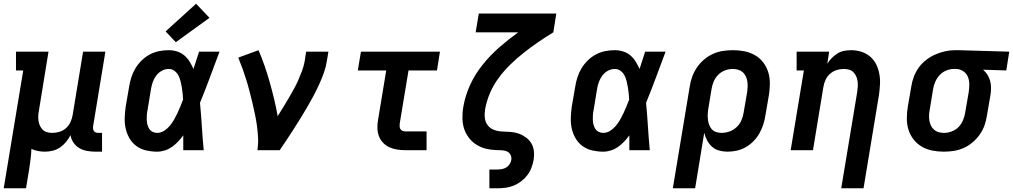

<svg xmlns="http://www.w3.org/2000/svg" viewBox="-23 -808 5450 1033"><path d="M-3 205 102 -429H63V-530H238L187 -217Q184 -202 183 -187.5Q182 -173 184 -159Q186 -145 191.5 -132.5Q197 -120 206.5 -110.5Q216 -101 229.5 -97Q243 -93 258 -93Q278 -93 297.5 -99Q317 -105 332.5 -119Q348 -133 356.5 -152Q365 -171 368 -190L424 -530H544L478 -129Q477 -121 478 -114Q479 -107 483 -102Q487 -97 493.5 -95Q500 -93 508 -93H526V8H491Q468 8 445.5 4Q423 0 404 -11Q385 -22 372.5 -40.5Q360 -59 356 -81Q346 -61 332 -44Q318 -27 299.5 -14.5Q281 -2 260 3Q239 8 219 8Q200 8 181.5 4.5Q163 1 146 -7Q145 21 141.5 48Q138 75 134 102L117 205Z M822 8Q793 8 764 1.5Q735 -5 712 -21.5Q689 -38 674.5 -62.5Q660 -87 653.5 -115Q647 -143 648 -173Q649 -203 653 -233L672 -343Q676 -368 684 -393Q692 -418 706 -441Q720 -464 740 -483.5Q760 -503 784 -515.5Q808 -528 833.5 -533Q859 -538 885 -538Q908 -538 930 -531Q952 -524 969 -509.5Q986 -495 997.5 -476Q1009 -457 1018 -437Q1025 -460 1033 -483.5Q1041 -507 1048 -530H1158Q1132 -461 1106.5 -392Q1081 -323 1053 -255Q1059 -191 1063 -127.5Q1067 -64 1073 0H963Q963 -20 963 -40Q963 -60 963 -80Q950 -62 935 -46Q920 -30 902 -17.5Q884 -5 863.5 1.5Q843 8 822 8ZM822 -93Q842 -93 859.5 -104Q877 -115 890 -130.5Q903 -146 913 -163.5Q923 -181 931.5 -199Q940 -217 947.5 -235.5Q955 -254 962 -272Q961 -289 959.5 -306Q958 -323 955 -339.5Q952 -356 948 -372.5Q944 -389 936.5 -403Q929 -417 915.5 -427Q902 -437 885 -437Q865 -437 847 -427Q829 -417 817 -400.5Q805 -384 798.5 -365Q792 -346 789 -327L771 -217Q768 -203 767 -190Q766 -177 766.5 -163.5Q767 -150 770 -138Q773 -126 779.5 -115.5Q786 -105 797.5 -99Q809 -93 822 -93ZM923 -581 868 -639 1032 -788 1104 -712Z M1362 0Q1367 -33 1365.5 -66Q1364 -99 1359.5 -131Q1355 -163 1348.5 -194.5Q1342 -226 1334.5 -257Q1327 -288 1319 -319Q1311 -350 1301.5 -380Q1292 -410 1281.5 -439.5Q1271 -469 1259 -498L1368 -538Q1386 -496 1401 -452.5Q1416 -409 1428.5 -364.5Q1441 -320 1452 -274.5Q1463 -229 1471 -183Q1486 -207 1500.5 -230.5Q1515 -254 1529 -278Q1543 -302 1556.5 -326Q1570 -350 1581 -375Q1592 -400 1601.5 -425.5Q1611 -451 1616 -477L1624 -530H1744L1735 -477Q1730 -445 1718.5 -413.5Q1707 -382 1693 -351.5Q1679 -321 1663 -291Q1647 -261 1629.5 -231Q1612 -201 1594 -172Q1576 -143 1557.5 -114Q1539 -85 1520 -56.5Q1501 -28 1482 0Z M2157 0Q2135 0 2113 -3.5Q2091 -7 2071.5 -16Q2052 -25 2037.5 -40.5Q2023 -56 2015.5 -76Q2008 -96 2007.5 -118.5Q2007 -141 2011 -163L2055 -429H1902L1919 -530H2344L2328 -429H2175L2128 -146Q2127 -138 2127 -130Q2127 -122 2130.5 -115Q2134 -108 2141.5 -104.5Q2149 -101 2157 -101H2272V0Z M2610 205V104H2654Q2666 104 2678.5 101.5Q2691 99 2701.5 92.5Q2712 86 2719 75Q2726 64 2728 52Q2730 37 2723.5 24.5Q2717 12 2704 6.5Q2691 1 2676 0.5Q2661 0 2646.5 -0.5Q2632 -1 2617.5 -3Q2603 -5 2589 -8.5Q2575 -12 2562 -18Q2549 -24 2537.5 -31.5Q2526 -39 2516 -48.5Q2506 -58 2498 -69Q2490 -80 2483.5 -92.5Q2477 -105 2473 -118.5Q2469 -132 2467 -146Q2465 -160 2465 -174.5Q2465 -189 2466 -204Q2467 -219 2470 -234Q2480 -294 2506.5 -351.5Q2533 -409 2573.5 -459.5Q2614 -510 2663 -553Q2712 -596 2765 -634H2536L2553 -735H2970L2954 -634Q2913 -609 2873.5 -582Q2834 -555 2796 -525Q2758 -495 2723.5 -461.5Q2689 -428 2660.5 -389.5Q2632 -351 2613.5 -308Q2595 -265 2587 -220Q2583 -197 2585.5 -174Q2588 -151 2601 -134Q2614 -117 2635.5 -109Q2657 -101 2680 -100.5Q2703 -100 2726 -98Q2749 -96 2769.5 -88.5Q2790 -81 2808 -67.5Q2826 -54 2836.5 -35.5Q2847 -17 2849.5 6Q2852 29 2848 52Q2844 74 2836 95Q2828 116 2814 134.5Q2800 153 2781 167.5Q2762 182 2741 190.5Q2720 199 2698 202Q2676 205 2654 205Z M3222 8Q3193 8 3164 1.5Q3135 -5 3112 -21.5Q3089 -38 3074.5 -62.5Q3060 -87 3053.5 -115Q3047 -143 3048 -173Q3049 -203 3053 -233L3072 -343Q3076 -368 3084 -393Q3092 -418 3106 -441Q3120 -464 3140 -483.5Q3160 -503 3184 -515.5Q3208 -528 3233.5 -533Q3259 -538 3285 -538Q3308 -538 3330 -531Q3352 -524 3369 -509.5Q3386 -495 3397.5 -476Q3409 -457 3418 -437Q3425 -460 3433 -483.5Q3441 -507 3448 -530H3558Q3532 -461 3506.5 -392Q3481 -323 3453 -255Q3459 -191 3463 -127.5Q3467 -64 3473 0H3363Q3363 -20 3363 -40Q3363 -60 3363 -80Q3350 -62 3335 -46Q3320 -30 3302 -17.5Q3284 -5 3263.5 1.5Q3243 8 3222 8ZM3222 -93Q3242 -93 3259.5 -104Q3277 -115 3290 -130.5Q3303 -146 3313 -163.5Q3323 -181 3331.5 -199Q3340 -217 3347.5 -235.5Q3355 -254 3362 -272Q3361 -289 3359.5 -306Q3358 -323 3355 -339.5Q3352 -356 3348 -372.5Q3344 -389 3336.5 -403Q3329 -417 3315.5 -427Q3302 -437 3285 -437Q3265 -437 3247 -427Q3229 -417 3217 -400.5Q3205 -384 3198.5 -365Q3192 -346 3189 -327L3171 -217Q3168 -203 3167 -190Q3166 -177 3166.5 -163.5Q3167 -150 3170 -138Q3173 -126 3179.5 -115.5Q3186 -105 3197.5 -99Q3209 -93 3222 -93Z M3597 205 3688 -343Q3692 -370 3701.5 -396Q3711 -422 3727 -445.5Q3743 -469 3765.5 -488Q3788 -507 3814 -518.5Q3840 -530 3867 -534Q3894 -538 3921 -538Q3952 -538 3982.5 -532Q4013 -526 4039 -511Q4065 -496 4083 -472.5Q4101 -449 4110 -420.5Q4119 -392 4119 -360Q4119 -328 4114 -297L4095 -187Q4091 -162 4083.5 -138Q4076 -114 4063 -91Q4050 -68 4031 -48.5Q4012 -29 3989 -16Q3966 -3 3941 2.5Q3916 8 3891 8Q3868 8 3846 2Q3824 -4 3808 -18.5Q3792 -33 3781.5 -52.5Q3771 -72 3766 -94L3717 205ZM3859 -93Q3880 -93 3901.5 -100.5Q3923 -108 3940 -124Q3957 -140 3966 -161Q3975 -182 3978 -203L3997 -313Q3999 -328 3999.5 -343Q4000 -358 3997.5 -372Q3995 -386 3989 -398.5Q3983 -411 3972.5 -420Q3962 -429 3948 -433Q3934 -437 3919 -437Q3898 -437 3877 -429Q3856 -421 3840.5 -405Q3825 -389 3816.5 -368.5Q3808 -348 3805 -327L3789 -230Q3786 -214 3785 -198.5Q3784 -183 3785.5 -168Q3787 -153 3791.5 -139Q3796 -125 3805.5 -114Q3815 -103 3829 -98Q3843 -93 3859 -93Z M4503 205 4589 -313Q4591 -328 4592 -342.5Q4593 -357 4591 -371Q4589 -385 4583.5 -397.5Q4578 -410 4568.5 -419.5Q4559 -429 4545.5 -433Q4532 -437 4517 -437Q4497 -437 4478 -431Q4459 -425 4443 -411Q4427 -397 4418.5 -378Q4410 -359 4407 -340L4351 0H4231L4302 -429H4263V-530H4438L4428 -465Q4438 -481 4452 -495.5Q4466 -510 4483 -520.5Q4500 -531 4519 -534.5Q4538 -538 4556 -538Q4585 -538 4611.5 -529.5Q4638 -521 4658.5 -503.5Q4679 -486 4691 -462Q4703 -438 4708 -410.5Q4713 -383 4711.5 -354.5Q4710 -326 4706 -297L4623 205Z M5054 8Q5023 8 4992.5 2Q4962 -4 4936.5 -19Q4911 -34 4892.5 -57.5Q4874 -81 4865 -109.5Q4856 -138 4856 -170Q4856 -202 4861 -233L4880 -343Q4884 -370 4894 -396Q4904 -422 4920.5 -445Q4937 -468 4960.5 -486Q4984 -504 5009.5 -515Q5035 -526 5062 -532Q5089 -538 5116 -538Q5120 -538 5124.5 -538Q5129 -538 5133 -538L5407 -530L5391 -429L5266 -433Q5280 -421 5289.5 -406Q5299 -391 5304 -373Q5309 -355 5309 -335.5Q5309 -316 5306 -297L5287 -187Q5283 -160 5274 -134Q5265 -108 5248.5 -84.5Q5232 -61 5209.5 -42Q5187 -23 5161 -11.5Q5135 0 5108 4Q5081 8 5054 8ZM5056 -93Q5077 -93 5098 -101Q5119 -109 5134.5 -125Q5150 -141 5158.5 -162Q5167 -183 5170 -203L5189 -313Q5192 -334 5192 -355Q5192 -376 5184.5 -394.5Q5177 -413 5160 -424.5Q5143 -436 5123 -437H5116Q5114 -437 5112.5 -437Q5111 -437 5109 -437Q5089 -437 5068 -428.5Q5047 -420 5032 -403.5Q5017 -387 5008.5 -367Q5000 -347 4997 -327L4979 -217Q4976 -202 4975.5 -187Q4975 -172 4977.5 -158Q4980 -144 4986 -131.5Q4992 -119 5002.5 -110Q5013 -101 5027 -97Q5041 -93 5056 -93Z"/></svg>

Font: Iosevka Slab Extended
Style: Bold Italic
Weight: 700
Width: 7
Italic angle: -9°
Monospace: yes
Designer: Belleve Invis
Foundry: Belleve Invis
Version: Version 11.1.0; ttfautohint (v1.8.3)